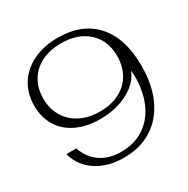

<svg xmlns="http://www.w3.org/2000/svg" viewBox="-163 -854 986 1008"><g transform="rotate(-30 330.0 -350.0)"><path d="M626 -364Q626 -249 587.5 -165Q549 -81 477 -35.5Q405 10 307 10Q209 10 141 -35Q73 -80 52 -158H112Q135 -93 185.5 -58.5Q236 -24 309 -24Q387 -24 445.5 -61.5Q504 -99 536 -168.5Q568 -238 568 -330Q568 -355 565 -368Q543 -306 469.5 -267Q396 -228 300 -228Q219 -228 158.5 -256.5Q98 -285 65.5 -338Q33 -391 33 -462Q33 -536 68.5 -592Q104 -648 168.5 -679Q233 -710 318 -710Q465 -710 545.5 -619.5Q626 -529 626 -364ZM541 -471Q541 -565 480.5 -620.5Q420 -676 318 -676Q250 -676 199 -650.5Q148 -625 120.5 -578.5Q93 -532 93 -471Q93 -409 121 -362Q149 -315 200 -289Q251 -263 318 -263Q385 -263 435.5 -288.5Q486 -314 513.5 -361.5Q541 -409 541 -471Z"/></g></svg>

Font: Fahkwang ExtraLight
Style: Regular
Weight: 275
Designer: Suppakit Chalermlarp | Katatrad Co.,Ltd.
Foundry: Cadson Demak Co.,Ltd.
Version: Version 1.000; ttfautohint (v1.6)